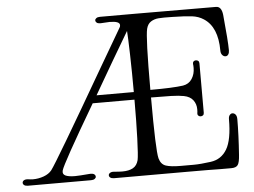

<svg xmlns="http://www.w3.org/2000/svg" viewBox="-50 -743 1065 806"><g transform="rotate(-5 483.0 -340.5)"><path d="M936 -203Q936 -137 930 -53Q928 -21 920.5 -10.5Q913 0 893 0H848Q812 -1 697 -1H548H399Q389 -1 383.5 -5Q378 -9 378 -15Q378 -21 384.5 -25Q391 -29 401 -28Q425 -26 436 -26Q464 -26 481 -35.5Q498 -45 504 -68Q508 -87 510.5 -158.5Q513 -230 513 -322H337Q194 -79 187 -52Q183 -37 196 -30.5Q209 -24 237 -24Q252 -24 300 -28H304Q313 -28 318 -24Q323 -20 323 -14Q323 -9 317.5 -5Q312 -1 302 -1H169H36Q26 -1 20.5 -5Q15 -9 15 -15Q15 -21 21 -25Q27 -29 38 -28Q52 -26 59 -26Q83 -26 105 -34Q127 -42 139 -57Q163 -88 386 -473L476 -627Q480 -632 480 -639Q480 -656 437 -656Q427 -656 401 -654H397Q388 -654 383 -658Q378 -662 378 -668Q378 -673 383.5 -677Q389 -681 399 -681H548L888 -680Q911 -680 915 -644Q926 -531 926 -494Q926 -483 921.5 -476.5Q917 -470 910 -470Q902 -470 896 -477Q890 -484 890 -496Q890 -595 833 -632Q812 -646 784 -649.5Q756 -653 702 -654Q662 -655 643.5 -653.5Q625 -652 611 -643Q597 -634 592 -614Q583 -579 583 -357Q679 -357 721 -363Q746 -367 759 -387Q772 -407 772 -433Q772 -444 771 -449V-452Q771 -458 775 -461Q779 -464 784 -464Q790 -464 794 -460.5Q798 -457 798 -450V-341V-242Q798 -235 794 -231.5Q790 -228 784 -228Q778 -228 774 -232Q770 -236 771 -243Q772 -248 772 -259Q772 -281 759.5 -297.5Q747 -314 721 -319Q701 -323 667 -324Q633 -325 583 -325Q583 -103 592 -68Q599 -42 620 -35Q641 -28 682 -28H737Q765 -28 809 -34Q854 -40 877.5 -79.5Q901 -119 901 -206Q901 -217 906 -223Q911 -229 917 -229Q925 -229 930.5 -222.5Q936 -216 936 -203ZM356 -354H513Q513 -437 511 -512Q509 -587 507 -612Q442 -503 356 -354Z"/></g></svg>

Font: Hina Mincho
Style: Regular
Weight: 400
Designer: satsuyako
Foundry: satsuyako
Version: Version 1.100